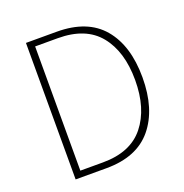

<svg xmlns="http://www.w3.org/2000/svg" viewBox="-130 -843 920 959"><g transform="rotate(-20 330.0 -363.0)"><path d="M110.4 0V-725.6H273.4Q436.5 -725.6 517.6 -629.9Q598.6 -534.2 598.6 -365.2Q598.6 -196.3 517.6 -98.1Q436.5 0 274.4 0ZM147.5 -33.2H267.6Q415 -33.2 487.3 -123.5Q559.6 -213.9 559.6 -365.2Q559.6 -516.6 487.8 -605Q416 -693.4 267.6 -693.4H147.5Z"/></g></svg>

Font: Gen Shin Gothic ExtraLight
Style: Regular
Weight: 100
Designer: [Source Han Sans]
Ryoko NISHIZUKA  (kana & ideographs); Paul D. Hunt (Latin, Greek & Cyrillic); Wenlong ZHANG  (bopomofo
Version: Version 1.002.20150607